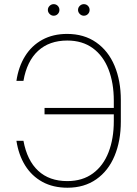

<svg xmlns="http://www.w3.org/2000/svg" viewBox="-20 -877 648 907"><path d="M297.9 -21.5Q369.6 -21.5 418.9 -57.9Q468.3 -94.2 492.9 -158.2Q517.6 -222.2 517.6 -304.7V-336.9H190.4V-367.2H517.6V-401.4Q517.6 -484.9 492.7 -549.1Q467.8 -613.3 418.5 -649.4Q369.1 -685.5 297.9 -685.5Q212.9 -685.5 159.9 -636.7Q106.9 -587.9 90.8 -495.1H57.6Q67.4 -561.5 98.4 -611.6Q129.4 -661.6 179.9 -689.2Q230.5 -716.8 296.9 -716.8Q377 -716.8 434.3 -676.8Q491.7 -636.7 521.2 -566.2Q550.8 -495.6 550.8 -404.3V-302.7Q550.8 -211.4 521.2 -140.6Q491.7 -69.8 434.8 -30Q377.9 9.8 298.8 9.8Q231 9.8 180.4 -17.8Q129.9 -45.4 98.9 -95.2Q67.9 -145 57.6 -211.9H90.8Q107.9 -119.1 160.4 -70.3Q212.9 -21.5 297.9 -21.5ZM206.1 -830.1Q206.1 -841.3 214.4 -849.4Q222.7 -857.4 233.4 -857.4Q245.1 -857.4 252.9 -849.4Q260.7 -841.3 260.7 -830.1Q260.7 -818.8 252.9 -810.8Q245.1 -802.7 233.4 -802.7Q222.7 -802.7 214.4 -811Q206.1 -819.3 206.1 -830.1ZM348.6 -830.1Q348.6 -841.3 356.9 -849.4Q365.2 -857.4 376 -857.4Q387.7 -857.4 395.5 -849.4Q403.3 -841.3 403.3 -830.1Q403.3 -818.8 395.5 -810.8Q387.7 -802.7 376 -802.7Q365.2 -802.7 356.9 -811Q348.6 -819.3 348.6 -830.1Z"/></svg>

Font: Pretendard JP Thin
Style: Regular
Weight: 100
Designer: Base glyphs from Inter by Rasmus Andersson; Hangeul glyphs from Noto Sans CJK(Source Han Sans) by Jang Soo-young and Kan
Foundry: Kil Hyung-jin
Version: Version 1.309